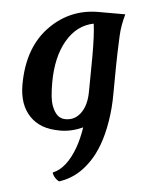

<svg xmlns="http://www.w3.org/2000/svg" viewBox="-52 -534 583 795"><g transform="rotate(5 239.5 -136.5)"><path d="M303.7 -11.7Q256.3 9.8 210.4 9.8Q164.6 9.8 134.3 -2Q104 -13.7 82.5 -36.1Q37.6 -83 37.6 -165.5Q37.6 -324.7 128.9 -413.6Q210.4 -493.2 325.2 -493.2H436.5Q422.9 -445.8 420.9 -402.3Q418.9 -358.9 418.2 -331.3Q417.5 -303.7 417 -275.4Q416 -218.8 416 -159.7Q416 -100.6 406.7 -45.2Q397.5 10.3 382.1 51.8Q366.7 93.3 346.9 122.6Q327.1 151.9 305.7 171.9Q270.5 204.6 224.1 219.7Q214.4 215.8 205.3 205.6Q196.3 195.3 194.3 185.5Q250 163.1 282.7 73.7Q295.4 39.1 303.7 -11.7ZM314.5 -163.1 315.9 -309.6Q315.9 -397.9 309.6 -443.4Q240.2 -429.7 200.2 -361.3Q159.7 -291.5 159.7 -185.1Q159.7 -119.1 169.7 -91.8Q179.7 -64.5 193.6 -51.8Q207.5 -39.1 227.3 -39.1Q247.1 -39.1 262.2 -46.9Q277.3 -54.7 289.1 -70.3Q314.5 -104 314.5 -163.1Z"/></g></svg>

Font: Amarante
Style: Regular
Weight: 400
Designer: Karolina Lach
Foundry: Sorkin Type Co.
Version: Version 1.001